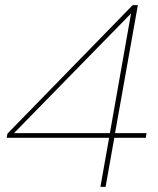

<svg xmlns="http://www.w3.org/2000/svg" viewBox="-20 -724 614 744"><path d="M369.1 0 402.8 -189.9H5.9L8.8 -206.1L494.1 -704.1H514.2L425.8 -208H547.9L544.9 -189.9H422.9L389.2 0ZM34.2 -208H405.8L487.8 -671.9Z"/></svg>

Font: SVN-Poppins Thin
Style: Italic
Weight: 100
Italic angle: -10°
Designer: Ninad Kale (Devanagari), Jonny Pinhorn (Latin)
Foundry: Indian Type Foundry
Version: Version 3.002 2017